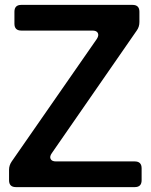

<svg xmlns="http://www.w3.org/2000/svg" viewBox="-20 -765 616 785"><path d="M45 0Q17 0 17 -28V-71Q17 -89 28 -105L376 -606Q385 -620 380 -630Q375 -640 358 -640H67Q39 -640 39 -668V-717Q39 -745 67 -745H522Q550 -745 550 -717V-675Q550 -655 539 -640L192 -139Q182 -125 187 -115Q192 -105 209 -105H531Q559 -105 559 -77V-28Q559 0 531 0Z"/></svg>

Font: Pitagon Sans Text SemiBold
Style: Regular
Weight: 600
Designer: Travis Tran
Foundry: Pitagon
Version: Version 1.001; ttfautohint (v1.8.4.7-5d5b);gftools[0.9.26]